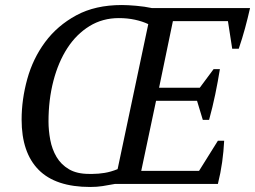

<svg xmlns="http://www.w3.org/2000/svg" viewBox="-20 -732 1015 764"><path d="M339 -40Q344 -40 349 -40Q371 -40 396 -44Q421 -48 448 -59L570 -636Q547 -647 517 -653.5Q487 -660 453 -660Q388 -660 336 -628Q284 -596 248 -540.5Q212 -485 192.5 -410Q173 -335 173 -249Q173 -213 180 -175.5Q187 -138 205 -107.5Q223 -77 254.5 -58.5Q286 -40 334 -40Q336 -40 339 -40ZM437 0Q410 5 388 8.5Q366 12 339 12Q201 12 133.5 -56.5Q66 -125 66 -256Q66 -336 88.5 -417.5Q111 -499 159.5 -564.5Q208 -630 283.5 -671Q359 -712 465 -712Q488 -712 522 -709Q556 -706 584 -700H975Q966 -660 955 -619.5Q944 -579 930 -538H904L887 -648H668L613 -383H775L830 -457H855Q847 -407 836.5 -356.5Q826 -306 812 -255H787L764 -331H601L542 -52H772L847 -172H872Q870 -130 864 -87Q858 -44 847 0Z"/></svg>

Font: PTSerif
Style: Italic
Weight: 400
Italic angle: -12°
Designer: A.Korolkova, O.Umpeleva, V.Yefimov
Foundry: ParaType Ltd
Version: Version 1.000W OFL; ttfautohint (v1.2) -l 8 -r 50 -G 200 -x 